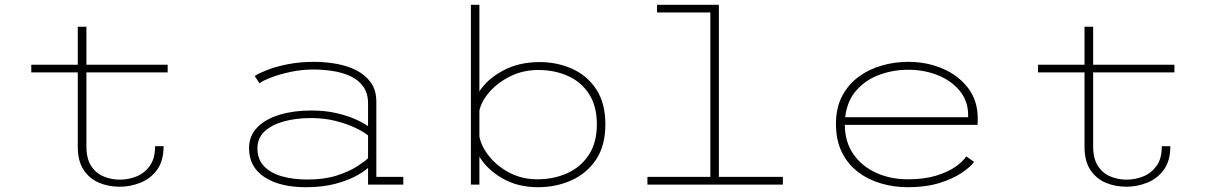

<svg xmlns="http://www.w3.org/2000/svg" viewBox="-20 -770 5115 801"><path d="M304.5 -158V-468H110.5V-500H304.5V-658.5H340.5V-500H679.5V-468H340.5V-159.5Q340.5 -108 360.5 -77.5Q380.5 -47 412.5 -33.8Q444.5 -20.5 480.5 -20.5Q516 -20.5 549.5 -34Q583 -47.5 605 -78Q627 -108.5 627 -160H662.5Q662.5 -98.5 635.2 -61.5Q608 -24.5 566 -7.8Q524 9 479.5 9Q432 9 392.2 -8Q352.5 -25 328.5 -61.8Q304.5 -98.5 304.5 -158Z M1256 11Q1147.5 11 1083.2 -31.2Q1019 -73.5 1019 -151.5Q1019 -203.5 1053.2 -238.5Q1087.5 -273.5 1146.2 -291.2Q1205 -309 1278 -309Q1336.5 -309 1383.8 -298Q1431 -287 1464.5 -271.8Q1498 -256.5 1515.5 -243.5V-338Q1515.5 -381.5 1495 -409.5Q1474.5 -437.5 1440.8 -452.8Q1407 -468 1366.8 -474Q1326.5 -480 1286.5 -480Q1239 -480 1192.2 -470Q1145.5 -460 1110.5 -446.5Q1075.5 -433 1062.5 -422.5L1042.5 -453Q1059 -464 1094.5 -478Q1130 -492 1180.5 -502Q1231 -512 1291 -512Q1336.5 -512 1382.2 -504Q1428 -496 1466 -477Q1504 -458 1527 -425.8Q1550 -393.5 1550 -345.5V-32H1662.5V0H1515.5V-69.5Q1500 -55 1465.5 -36Q1431 -17 1378.2 -3Q1325.5 11 1256 11ZM1263.5 -21Q1332.5 -21 1384 -37.5Q1435.5 -54 1468.8 -75.2Q1502 -96.5 1515.5 -110V-205Q1498 -219.5 1462.8 -236.5Q1427.5 -253.5 1380 -265.5Q1332.5 -277.5 1278 -277.5Q1215 -277.5 1164.2 -263.5Q1113.5 -249.5 1083.8 -221.8Q1054 -194 1054 -151.5Q1054 -105.5 1081.2 -76.8Q1108.5 -48 1156 -34.5Q1203.5 -21 1263.5 -21Z M1944.5 0V-750H1980V-388.5Q2012.5 -440 2078.5 -475.5Q2144.5 -511 2231 -511Q2304.5 -511 2367 -483Q2429.5 -455 2467.5 -397.5Q2505.5 -340 2505.5 -251Q2505.5 -162 2466.5 -104Q2427.5 -46 2363.5 -17.5Q2299.5 11 2224.5 11Q2139.5 11 2075.5 -26.2Q2011.5 -63.5 1980 -116.5V0ZM2225.5 -478Q2163.5 -478 2111.2 -452.8Q2059 -427.5 2024.2 -388.8Q1989.5 -350 1980 -309.5V-200Q1989 -156.5 2022.8 -115.5Q2056.5 -74.5 2108 -48.2Q2159.5 -22 2221 -22Q2290.5 -22 2346.8 -47.5Q2403 -73 2436.5 -124Q2470 -175 2470 -251Q2470 -328 2437.2 -378.2Q2404.5 -428.5 2349 -453.2Q2293.5 -478 2225.5 -478Z M2681 0V-32H2943.5V-718H2721V-750H2979V-32H3246V0Z M3767.5 11Q3709 11 3655.2 -4.8Q3601.5 -20.5 3559 -53Q3516.5 -85.5 3492 -135.2Q3467.5 -185 3467.5 -253Q3467.5 -320 3493.2 -369Q3519 -418 3562.2 -449.8Q3605.5 -481.5 3659.2 -496.8Q3713 -512 3769.5 -512Q3846.5 -512 3912.5 -483.8Q3978.5 -455.5 4018.8 -402.8Q4059 -350 4059 -275.5Q4059 -270.5 4058.8 -262.2Q4058.5 -254 4058 -249H3504.5Q3505 -177 3540.8 -126.2Q3576.5 -75.5 3635.8 -48.8Q3695 -22 3767.5 -22Q3836.5 -22 3886.5 -37.5Q3936.5 -53 3967.5 -75.2Q3998.5 -97.5 4011 -117.5L4044 -94.5Q4028.5 -73.5 3992 -48.8Q3955.5 -24 3899 -6.5Q3842.5 11 3767.5 11ZM3769 -479Q3706 -479 3648.8 -458Q3591.5 -437 3552.8 -393.2Q3514 -349.5 3506 -281H4019V-289.5Q4019 -347.5 3984.5 -390.2Q3950 -433 3893 -456Q3836 -479 3769 -479Z M4504.5 -158V-468H4310.5V-500H4504.5V-658.5H4540.5V-500H4879.5V-468H4540.5V-159.5Q4540.5 -108 4560.5 -77.5Q4580.5 -47 4612.5 -33.8Q4644.5 -20.5 4680.5 -20.5Q4716 -20.5 4749.5 -34Q4783 -47.5 4805 -78Q4827 -108.5 4827 -160H4862.5Q4862.5 -98.5 4835.2 -61.5Q4808 -24.5 4766 -7.8Q4724 9 4679.5 9Q4632 9 4592.2 -8Q4552.5 -25 4528.5 -61.8Q4504.5 -98.5 4504.5 -158Z"/></svg>

Font: Trispace SemiExpanded Thin
Style: Regular
Weight: 100
Width: 6
Designer: Tyler Finck
Foundry: Etcetera Type Company
Version: Version 1.210; ttfautohint (v1.8.3)